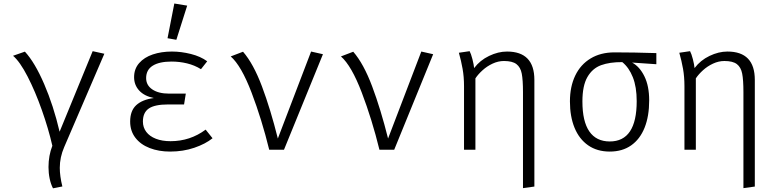

<svg xmlns="http://www.w3.org/2000/svg" viewBox="-20 -836 4348 1072"><path d="M497.4 -550.3 562.6 -535.9 338.5 -14.9Q313.8 42.1 313.8 101Q313.8 147.2 328.2 205.1L275.9 215.4Q263.6 191.8 257.2 161Q250.8 130.3 250.8 96.9Q250.8 32.8 272.3 -22.1Q250.8 -116.4 213.8 -221Q176.9 -325.6 134.1 -408.7Q91.3 -491.8 52.8 -524.6L119 -547.7Q174.4 -487.7 226.4 -367.2Q278.5 -246.7 312.8 -100.5Z M917.9 -252.8Q844.1 -252.8 811 -230.3Q777.9 -207.7 777.9 -157.4Q777.9 -124.6 796.7 -99.7Q815.4 -74.9 850.3 -61.3Q885.1 -47.7 932.3 -47.7Q1041.5 -47.7 1128.2 -112.3L1166.7 -64.1Q1127.2 -32.3 1064.9 -11Q1002.6 10.3 929.7 10.3Q866.2 10.3 815.4 -9.5Q764.6 -29.2 735.6 -67.2Q706.7 -105.1 706.7 -157.4Q706.7 -217.4 740.5 -248.7Q774.4 -280 839 -288.7Q785.6 -299.5 757.2 -330.5Q728.7 -361.5 728.7 -405.1Q728.7 -451.3 756.9 -483.6Q785.1 -515.9 833.1 -532.1Q881 -548.2 940 -548.2Q991.8 -548.2 1045.9 -534.6Q1100 -521 1136.9 -493.8L1102.1 -449.7Q1066.7 -471.8 1024.4 -482.1Q982.1 -492.3 937.9 -492.3Q869.7 -492.3 832.8 -469.2Q795.9 -446.2 795.9 -400Q795.9 -360 830.5 -336.7Q865.1 -313.3 923.6 -313.3H1017.4L1007.7 -252.8ZM915.4 -622.6 953.3 -816.4 1025.1 -804.6 964.6 -613.8Z M1483.1 0Q1441.5 -169.7 1384.4 -319.5Q1327.2 -469.2 1268.2 -521L1336.9 -547.2Q1394.9 -480.5 1442.6 -353.6Q1490.3 -226.7 1531.3 -62.6L1716.9 -548.2L1783.1 -533.3L1565.6 0Z M2098.5 0Q2056.9 -169.7 1999.7 -319.5Q1942.6 -469.2 1883.6 -521L1952.3 -547.2Q2010.3 -480.5 2057.9 -353.6Q2105.6 -226.7 2146.7 -62.6L2332.3 -548.2L2398.5 -533.3L2181 0Z M2963.6 -389.7V205.6L2900 214.4V-321.5Q2900 -389.7 2893.1 -425.1Q2886.2 -460.5 2863.6 -477.9Q2841 -495.4 2793.8 -495.4Q2761.5 -495.4 2730.3 -480.8Q2699 -466.2 2674.4 -443.8Q2649.7 -421.5 2634.4 -398.5V0H2570.8V-354.4Q2570.8 -407.2 2562.8 -451.8Q2554.9 -496.4 2542.1 -541.5L2602.1 -550.3Q2609.7 -536.4 2617.7 -505.6Q2625.6 -474.9 2627.2 -455.9Q2660 -499.5 2710.8 -523.8Q2761.5 -548.2 2810.8 -548.2Q2963.6 -548.2 2963.6 -389.7Z M3644.6 -477.4 3509.2 -486.7Q3551.3 -464.1 3577.9 -410Q3604.6 -355.9 3604.6 -275.4Q3604.6 -187.2 3579 -123.1Q3553.3 -59 3504.1 -24.4Q3454.9 10.3 3384.6 10.3Q3313.8 10.3 3263.8 -24.6Q3213.8 -59.5 3187.9 -122.6Q3162.1 -185.6 3162.1 -269.7Q3162.1 -352.3 3191.8 -414.1Q3221.5 -475.9 3277.7 -509.7Q3333.8 -543.6 3410.8 -543.6Q3517.4 -543.6 3644.6 -539.5ZM3534.9 -271.3Q3534.9 -350.8 3513.3 -404.9Q3491.8 -459 3454.4 -489.2Q3384.6 -489.7 3336.2 -472.1Q3287.7 -454.4 3259.7 -405.9Q3231.8 -357.4 3231.8 -269.7Q3231.8 -157.9 3270.5 -102.1Q3309.2 -46.2 3384.6 -46.2Q3534.9 -46.2 3534.9 -271.3Z M4194.4 -389.7V205.6L4130.8 214.4V-321.5Q4130.8 -389.7 4123.8 -425.1Q4116.9 -460.5 4094.4 -477.9Q4071.8 -495.4 4024.6 -495.4Q3992.3 -495.4 3961 -480.8Q3929.7 -466.2 3905.1 -443.8Q3880.5 -421.5 3865.1 -398.5V0H3801.5V-354.4Q3801.5 -407.2 3793.6 -451.8Q3785.6 -496.4 3772.8 -541.5L3832.8 -550.3Q3840.5 -536.4 3848.5 -505.6Q3856.4 -474.9 3857.9 -455.9Q3890.8 -499.5 3941.5 -523.8Q3992.3 -548.2 4041.5 -548.2Q4194.4 -548.2 4194.4 -389.7Z"/></svg>

Font: Fira Code Fixed Light
Style: Regular
Weight: 300
Monospace: yes
Designer: Carrois Corporate, Edenspiekermann AG, Nikita Prokopov
Foundry: Carrois Corporate, Edenspiekermann AG, Nikita Prokopov
Version: Version 5.002